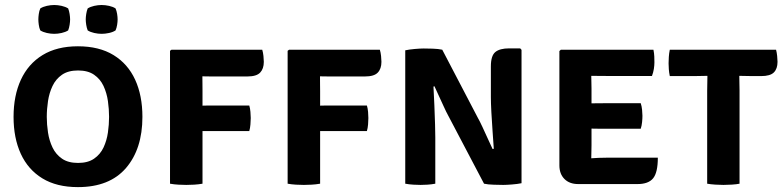

<svg xmlns="http://www.w3.org/2000/svg" viewBox="-20 -752 3203 786"><path d="M35.5 -273.5Q35.5 -360.5 65.5 -425.5Q95.5 -490.5 154.2 -526.5Q213 -562.5 299 -562.5Q386 -562.5 444.8 -526.5Q503.5 -490.5 533.2 -425.8Q563 -361 563 -273.5Q563 -142.5 495.8 -64.2Q428.5 14 299 14Q212 14 153.5 -21.8Q95 -57.5 65.2 -122.2Q35.5 -187 35.5 -273.5ZM171.5 -273.5Q171.5 -242.5 176.5 -209.5Q181.5 -176.5 195 -148.2Q208.5 -120 233.8 -102.5Q259 -85 299.5 -85Q340 -85 365.2 -102.5Q390.5 -120 403.8 -148.2Q417 -176.5 421.8 -209.5Q426.5 -242.5 426.5 -273.5Q426.5 -305 421.8 -338.2Q417 -371.5 403.8 -400Q390.5 -428.5 365.2 -446Q340 -463.5 299.5 -463.5Q259 -463.5 233.8 -446Q208.5 -428.5 195 -400Q181.5 -371.5 176.5 -338.2Q171.5 -305 171.5 -273.5ZM137 -672.5Q137 -682 138.8 -694.8Q140.5 -707.5 145 -717.5Q156 -724.5 171.8 -728Q187.5 -731.5 202 -731.5Q216.5 -731.5 232.2 -728Q248 -724.5 259 -717.5Q263 -707.5 265 -694.8Q267 -682 267 -672.5Q267 -663 265 -650.2Q263 -637.5 259 -627.5Q248 -620.5 232.2 -617Q216.5 -613.5 202 -613.5Q187.5 -613.5 171.8 -617Q156 -620.5 145 -627.5Q140.5 -637.5 138.8 -650.2Q137 -663 137 -672.5ZM331 -672.5Q331 -682 333 -694.8Q335 -707.5 339 -717.5Q350 -724.5 365.8 -728Q381.5 -731.5 396 -731.5Q410.5 -731.5 426.5 -728Q442.5 -724.5 453 -717.5Q457.5 -707.5 459.5 -694.8Q461.5 -682 461.5 -672.5Q461.5 -663 459.5 -650.2Q457.5 -637.5 453 -627.5Q442.5 -620.5 426.5 -617Q410.5 -613.5 396 -613.5Q381.5 -613.5 365.8 -617Q350 -620.5 339 -627.5Q335 -637.5 333 -650.2Q331 -663 331 -672.5Z M809 0Q792 3 774.2 4Q756.5 5 742.5 5Q728.5 5 710.5 4Q692.5 3 676 0V-544L682 -548.5H1053.5Q1057 -537 1058.5 -522.8Q1060 -508.5 1060 -499Q1060 -470.5 1045 -454.8Q1030 -439 993 -439H877.5Q859.5 -439 842.2 -439Q825 -439 808.5 -439.5Q808.5 -424 808.8 -408.8Q809 -393.5 809 -379V-319.5Q821.5 -320 831.5 -320H1000.5Q1004 -308.5 1005.2 -294Q1006.5 -279.5 1006.5 -269Q1006.5 -257.5 1005.2 -242.5Q1004 -227.5 1000.5 -215.5H831.5Q821.5 -215.5 809 -215.5Z M1290.5 0Q1273.5 3 1255.8 4Q1238 5 1224 5Q1210 5 1192 4Q1174 3 1157.5 0V-544L1163.5 -548.5H1535Q1538.5 -537 1540 -522.8Q1541.5 -508.5 1541.5 -499Q1541.5 -470.5 1526.5 -454.8Q1511.5 -439 1474.5 -439H1359Q1341 -439 1323.8 -439Q1306.5 -439 1290 -439.5Q1290 -424 1290.2 -408.8Q1290.5 -393.5 1290.5 -379V-319.5Q1303 -320 1313 -320H1482Q1485.5 -308.5 1486.8 -294Q1488 -279.5 1488 -269Q1488 -257.5 1486.8 -242.5Q1485.5 -227.5 1482 -215.5H1313Q1303 -215.5 1290.5 -215.5Z M1814.5 -279.5Q1807.5 -292 1796.8 -315.5Q1786 -339 1775.2 -362.5Q1764.5 -386 1758.5 -399L1754.5 -397.5Q1756.5 -362.5 1758.2 -320.8Q1760 -279 1761 -243Q1762 -207 1762 -189.5V0Q1745.5 3 1730 4Q1714.5 5 1702 5Q1689.5 5 1672.2 4Q1655 3 1639 0V-546Q1655 -549.5 1677.8 -551.5Q1700.5 -553.5 1714.5 -553.5Q1728.5 -553.5 1751.8 -552.8Q1775 -552 1790.5 -548.5L1936.5 -269Q1943.5 -257 1955.2 -231.8Q1967 -206.5 1978.5 -181Q1990 -155.5 1996.5 -142L2001.5 -143Q1999.5 -173 1996.5 -213.8Q1993.5 -254.5 1991.5 -293Q1989.5 -331.5 1989.5 -354.5V-480Q1989.5 -524 2007.8 -539Q2026 -554 2064.5 -554H2109.5L2115 -548V-2Q2098.5 1.5 2075.8 3.2Q2053 5 2040 5Q2026 5 2001.5 4.2Q1977 3.5 1961.5 0Z M2673 -106.5Q2673 -46 2653.8 -22.2Q2634.5 1.5 2590 1.5H2347Q2311.5 1.5 2290.8 -19.2Q2270 -40 2270 -75V-543L2276 -548.5H2655Q2658 -534 2658.5 -521Q2659 -508 2659 -496.5Q2659 -485 2656.8 -470.2Q2654.5 -455.5 2649 -441H2461Q2451 -441 2434.5 -441.2Q2418 -441.5 2400.5 -441.5Q2400.5 -428 2401 -416.2Q2401.5 -404.5 2401.5 -389V-329Q2438 -329.5 2461 -329.5H2603Q2607 -317.5 2608.5 -302.8Q2610 -288 2610 -278Q2610 -266.5 2608.5 -251.8Q2607 -237 2603 -225H2461Q2451.5 -225 2435 -225Q2418.5 -225 2401.5 -225.5V-157.5Q2401.5 -142 2401 -130.5Q2400.5 -119 2400.5 -104.5V-104Q2415.5 -105 2430 -105.8Q2444.5 -106.5 2465 -106.5Z M2875 -381Q2875 -397.5 2875.5 -411Q2876 -424.5 2876 -441.5Q2866 -441.5 2848.2 -441Q2830.5 -440.5 2820.5 -440.5H2722Q2719 -455 2718 -468.5Q2717 -482 2717 -493Q2717 -504.5 2718 -519.2Q2719 -534 2722 -548.5H3157Q3160 -537 3161.5 -522.8Q3163 -508.5 3163 -499Q3163 -470.5 3148 -455.5Q3133 -440.5 3096 -440.5H3060Q3050 -440.5 3033 -441Q3016 -441.5 3006.5 -441.5Q3006.5 -424.5 3007 -411Q3007.5 -397.5 3007.5 -381V0Q2996 2.5 2976 3.8Q2956 5 2941.5 5Q2927.5 5 2908 3.8Q2888.5 2.5 2875 0Z"/></svg>

Font: Signika SC SemiBold
Style: Regular
Weight: 600
Designer: Anna Giedryś
Foundry: Anna Giedryś
Version: Version 2.000; ttfautohint (v1.8.3) -l 8 -r 50 -G 200 -x 9 -